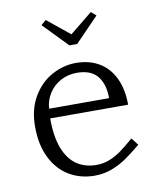

<svg xmlns="http://www.w3.org/2000/svg" viewBox="-73 -662 598 729"><g transform="rotate(-10 226.0 -297.0)"><path d="M42.5 -211.5Q42.5 -278.5 71 -326.5Q99.5 -374.5 144.2 -398.8Q189 -423 236.5 -423Q287.5 -423 325.5 -400.8Q363.5 -378.5 384.2 -335.5Q405 -292.5 405 -232.5H104.5Q104.5 -162 122.2 -116.5Q140 -71 172 -49.5Q204 -28 247.5 -28Q275 -28 299 -37.8Q323 -47.5 343.5 -62.5Q364 -77.5 395 -104L416.5 -76Q381.5 -47 355.8 -29.5Q330 -12 299.5 -0.5Q269 11 234 11Q180 11 136.5 -14.5Q93 -40 67.8 -90.2Q42.5 -140.5 42.5 -211.5ZM234 -385.5Q198.5 -385.5 170 -369.5Q141.5 -353.5 125 -326.8Q108.5 -300 107 -269.5H338Q338.5 -322.5 313.5 -354Q288.5 -385.5 234 -385.5ZM224.5 -493 133.5 -587 152.5 -603.5 239.5 -533 326.5 -603.5 345.5 -587 254.5 -493Z"/></g></svg>

Font: Didactic
Style: Regular
Weight: 400
Designer: Tyler Finck
Foundry: Etcetera Type Co
Version: Version 3.007;FEAKit 1.0